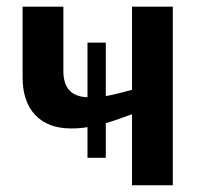

<svg xmlns="http://www.w3.org/2000/svg" viewBox="-20 -548 601 568"><path d="M238.8 -171.9Q216.8 -168 190.9 -168Q122.1 -168 84.5 -207.5Q46.9 -247.1 46.9 -318.8V-528.3H167.5V-337.4Q167.5 -262.7 238.8 -260.3V-421.9H293V-263.7Q304.7 -265.6 324.2 -270.3Q343.8 -274.9 370.6 -282.2V-528.3H491.2V0H370.6V-210Q343.3 -200.2 323.7 -193.4Q304.2 -186.5 293 -183.6V-81.1H238.8Z"/></svg>

Font: Arimo SemiBold
Style: Regular
Weight: 600
Designer: Steve Matteson
Foundry: Monotype Imaging Inc.
Version: Version 1.33